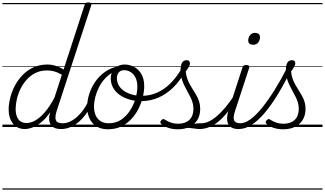

<svg xmlns="http://www.w3.org/2000/svg" viewBox="-20 -1055 2699 1595"><path d="M186 17Q145 17 115 -3Q85 -23 68.5 -59.5Q52 -96 52 -146Q52 -190 64.5 -241Q77 -292 102.5 -341Q128 -390 166.5 -430.5Q205 -471 257 -495Q309 -519 375 -519Q408 -519 443.5 -508Q479 -497 508 -477L683 -1014Q687 -1026 693.5 -1030.5Q700 -1035 713 -1035Q731 -1035 736 -1027.5Q741 -1020 737 -1008L451 -134Q434 -81 444.5 -56Q455 -31 499 -31Q508 -31 512 -23.5Q516 -16 514.5 -7Q513 2 505.5 9.5Q498 17 484 17Q458 17 439 10Q420 3 408 -10.5Q396 -24 391 -43.5Q386 -63 389 -89L397 -123Q360 -69 321.5 -38.5Q283 -8 248.5 4.5Q214 17 186 17ZM201 -33Q236 -33 275 -55.5Q314 -78 354 -124.5Q394 -171 432 -243L494 -434Q458 -455 428.5 -462.5Q399 -470 372 -470Q318 -470 276 -449.5Q234 -429 202.5 -394Q171 -359 150.5 -317Q130 -275 120 -231.5Q110 -188 110 -150Q110 -114 120 -87.5Q130 -61 150 -47Q170 -33 201 -33ZM0 510H633V520H0ZM0 -20H633V0H0ZM0 -505H633V-500H0ZM0 -1030H633V-1020H0Z M487 17Q476 17 471.5 9.5Q467 2 468.5 -7Q470 -16 478.5 -23.5Q487 -31 502 -31Q532 -31 562.5 -45.5Q593 -60 621.5 -85.5Q650 -111 674 -145Q698 -179 715 -217Q720 -228 728.5 -228Q737 -228 744 -220.5Q751 -213 747 -203Q728 -157 700.5 -117Q673 -77 639.5 -47Q606 -17 567.5 0Q529 17 487 17ZM633 510V520ZM633 -20V0ZM633 -505V-500ZM633 -1030V-1020Z M877 19Q821 19 782.5 -4.5Q744 -28 724 -70.5Q704 -113 704 -168Q704 -223 724 -282Q744 -341 783 -392Q822 -443 880 -475Q938 -507 1014 -507Q1024 -507 1025.5 -499Q1027 -491 1023 -483.5Q1019 -476 1011 -476Q962 -476 922.5 -456Q883 -436 853 -403.5Q823 -371 802.5 -330.5Q782 -290 771.5 -248.5Q761 -207 761 -170Q761 -128 775 -96.5Q789 -65 816.5 -48Q844 -31 883 -31Q943 -31 987 -61Q1031 -91 1061 -138Q1091 -185 1106 -237.5Q1121 -290 1121 -334Q1121 -381 1105 -412Q1089 -443 1063.5 -457.5Q1038 -472 1011 -472Q998 -472 992 -479Q986 -486 987 -495.5Q988 -505 994.5 -512Q1001 -519 1014 -519Q1058 -519 1095.5 -498.5Q1133 -478 1155.5 -438Q1178 -398 1178 -339Q1178 -298 1166.5 -249.5Q1155 -201 1131.5 -153.5Q1108 -106 1072 -67Q1036 -28 987.5 -4.5Q939 19 877 19ZM633 510H1234V520H633ZM633 -20H1234V0H633ZM633 -505H1234V-500H633ZM633 -1030H1234V-1020H633Z M1154 -215Q1098 -215 1051.5 -229.5Q1005 -244 971 -269Q937 -294 918.5 -328.5Q900 -363 900 -403Q900 -429 908.5 -450Q917 -471 932.5 -486.5Q948 -502 969 -510.5Q990 -519 1013 -519Q1025 -519 1031 -512Q1037 -505 1036.5 -495.5Q1036 -486 1029.5 -479Q1023 -472 1011 -472Q983 -472 967 -454Q951 -436 951 -405Q951 -374 966 -347Q981 -320 1009 -300.5Q1037 -281 1075 -270Q1113 -259 1159 -259Q1224 -259 1284 -285Q1344 -311 1396 -362.5Q1448 -414 1490 -488Q1497 -499 1507 -498Q1517 -497 1522.5 -489Q1528 -481 1522 -470Q1480 -389 1423 -332Q1366 -275 1298 -245Q1230 -215 1154 -215ZM1234 510V520ZM1234 -20V0ZM1234 -505V-500ZM1234 -1030V-1020Z M1639 17Q1621 17 1600.5 13.5Q1580 10 1554.5 8Q1529 6 1495 10L1523 -13Q1556 -22 1579.5 -25.5Q1603 -29 1621 -30Q1639 -31 1655 -31Q1664 -31 1667.5 -23.5Q1671 -16 1668.5 -7Q1666 2 1658.5 9.5Q1651 17 1639 17ZM1457 19Q1413 19 1376.5 6.5Q1340 -6 1320 -25Q1312 -32 1312 -40Q1312 -48 1321 -57Q1330 -66 1337 -66Q1344 -66 1355 -58Q1375 -45 1401.5 -36Q1428 -27 1458 -27Q1520 -27 1553.5 -59.5Q1587 -92 1587 -151Q1587 -179 1579.5 -204Q1572 -229 1559.5 -253Q1547 -277 1533.5 -301.5Q1520 -326 1507.5 -352.5Q1495 -379 1487.5 -408.5Q1480 -438 1480 -473Q1480 -514 1492.5 -534.5Q1505 -555 1531 -555Q1546 -555 1552 -547Q1558 -539 1558 -530Q1558 -517 1550.5 -502.5Q1543 -488 1523 -461Q1526 -429 1535.5 -402Q1545 -375 1558.5 -351Q1572 -327 1586.5 -304.5Q1601 -282 1614 -258.5Q1627 -235 1635 -209Q1643 -183 1643 -151Q1643 -72 1592.5 -26.5Q1542 19 1457 19ZM1234 510H1784V520H1234ZM1234 -20H1784V0H1234ZM1234 -505H1784V-500H1234ZM1234 -1030H1784V-1020H1234Z M1638 17Q1627 17 1622.5 9.5Q1618 2 1619.5 -7Q1621 -16 1629.5 -23.5Q1638 -31 1653 -31Q1684 -31 1716.5 -46.5Q1749 -62 1783 -91.5Q1817 -121 1852 -162.5Q1887 -204 1922 -257Q1929 -268 1938 -266.5Q1947 -265 1951.5 -257Q1956 -249 1950 -239Q1913 -178 1875.5 -130Q1838 -82 1799.5 -49.5Q1761 -17 1720.5 0Q1680 17 1638 17ZM1784 510V520ZM1784 -20V0ZM1784 -505V-500ZM1784 -1030V-1020Z M1962 17Q1930 17 1908.5 7Q1887 -3 1876.5 -23.5Q1866 -44 1866.5 -73Q1867 -102 1879 -140L1994 -494Q1999 -506 2005.5 -510.5Q2012 -515 2025 -515Q2041 -515 2047.5 -509Q2054 -503 2050 -491L1933 -134Q1915 -81 1924.5 -56Q1934 -31 1977 -31Q1987 -31 1991 -23.5Q1995 -16 1993.5 -7Q1992 2 1984 9.5Q1976 17 1962 17ZM2082 -683Q2065 -683 2053.5 -692Q2042 -701 2042 -719Q2042 -743 2057 -762.5Q2072 -782 2100 -782Q2117 -782 2128.5 -773Q2140 -764 2140 -745Q2140 -722 2125.5 -702.5Q2111 -683 2082 -683ZM1784 510H2109V520H1784ZM1784 -20H2109V0H1784ZM1784 -505H2109V-500H1784ZM1784 -1030H2109V-1020H1784Z M1963 17Q1951 17 1947 9.5Q1943 2 1946 -7Q1949 -16 1957.5 -23.5Q1966 -31 1978 -31Q2015 -31 2059.5 -63Q2104 -95 2154 -156Q2204 -217 2257.5 -302Q2311 -387 2365 -492Q2371 -503 2381 -502Q2391 -501 2397 -492Q2403 -483 2396 -470Q2340 -356 2284.5 -265.5Q2229 -175 2174.5 -112Q2120 -49 2067.5 -16Q2015 17 1963 17ZM2109 510V520ZM2109 -20V0ZM2109 -505V-500ZM2109 -1030V-1020Z M2332 19Q2288 19 2251.5 6.5Q2215 -6 2195 -25Q2187 -32 2187 -40Q2187 -48 2196 -57Q2205 -66 2212 -66Q2219 -66 2230 -58Q2250 -45 2276.5 -36Q2303 -27 2333 -27Q2395 -27 2428.5 -59.5Q2462 -92 2462 -151Q2462 -179 2454.5 -204Q2447 -229 2434.5 -253Q2422 -277 2408.5 -301.5Q2395 -326 2382.5 -352.5Q2370 -379 2362.5 -408.5Q2355 -438 2355 -473Q2355 -514 2367.5 -534.5Q2380 -555 2406 -555Q2421 -555 2427 -547Q2433 -539 2433 -530Q2433 -517 2425.5 -502.5Q2418 -488 2398 -461Q2401 -429 2410.5 -402Q2420 -375 2433.5 -351Q2447 -327 2461.5 -304.5Q2476 -282 2489 -258.5Q2502 -235 2510 -209Q2518 -183 2518 -151Q2518 -72 2467.5 -26.5Q2417 19 2332 19ZM2109 510H2659V520H2109ZM2109 -20H2659V0H2109ZM2109 -505H2659V-500H2109ZM2109 -1030H2659V-1020H2109Z"/></svg>

Font: Playwrite CO Guides
Style: Regular
Weight: 400
Designer: Veronika Burian, José Scaglione
Foundry: TypeTogether
Version: Version 1.003